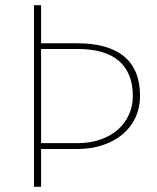

<svg xmlns="http://www.w3.org/2000/svg" viewBox="-20 -723 606 743"><path d="M139 -146.5V0H111.5V-703H139V-555.5H279.5Q398.5 -555.5 460.2 -504.5Q522 -453.5 522 -351.5Q522 -307 504.8 -269.2Q487.5 -231.5 455.5 -204.2Q423.5 -177 378.8 -161.8Q334 -146.5 279.5 -146.5ZM139 -169H279.5Q329 -169 368.8 -183Q408.5 -197 436.2 -221.5Q464 -246 479 -279.5Q494 -313 494 -351.5Q494 -440.5 440.5 -487Q387 -533.5 279.5 -533.5H139Z"/></svg>

Font: Lato Thin
Style: Regular
Weight: 200
Designer: Lukasz Dziedzic
Foundry: tyPoland Lukasz Dziedzic
Version: Version 2.007; 2014-02-27